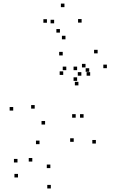

<svg xmlns="http://www.w3.org/2000/svg" viewBox="-20 -836 660 1080"><path d="M519.3 -28.6V-48.6H499.3V-28.6ZM581.2 -452.5V-472.5H561.2V-452.5ZM529.2 -535.8V-555.8H509.2V-535.8ZM461 -456.7V-476.7H441V-456.7ZM394.7 -38.2V-58.2H374.7V-38.2ZM263.2 109.6V89.6H243.2V109.6ZM161.7 72.8V52.8H141.7V72.8ZM78.4 77.9V57.9H58.4V77.9ZM81.2 162.2V142.2H61.2V162.2ZM265.9 224.1V204.1H245.9V224.1ZM405.8 -173.9V-193.9H385.8V-173.9ZM450.1 -173.9V-193.9H430.1V-173.9ZM487.2 -410.2V-430.2H467.2V-410.2ZM437.6 -410.2V-430.2H417.6V-410.2ZM233.6 -135.5V-155.5H213.6V-135.5ZM175.2 -225V-245H155.2V-225ZM335.6 -414.6V-434.6H315.6V-414.6ZM413.8 -381.1V-401.1H393.8V-381.1ZM413.8 -441.3V-461.3H393.8V-441.3ZM352.9 -441.3V-461.3H332.9V-441.3ZM421.1 -355.7V-375.7H401.1V-355.7ZM481.9 -432.2V-452.2H461.9V-432.2ZM332.8 -524.2V-544.2H312.8V-524.2ZM54.3 -214V-234H34.3V-214ZM202.3 -25.1V-45.1H182.3V-25.1ZM439.1 -708.8V-728.8H419.1V-708.8ZM342.5 -795.8V-815.8H322.5V-795.8ZM244 -708V-728H224V-708ZM317.1 -652.6V-672.6H297.1V-652.6ZM284.5 -704.8V-724.8H264.5V-704.8ZM348.3 -614.8V-634.8H328.3V-614.8Z"/></svg>

Font: Monaspace Radon Dots Var
Style: Regular
Weight: 400
Designer: Riley Cran and the Lettermatic Team
Version: Version 1.100 (Monaspace Radon Dots)